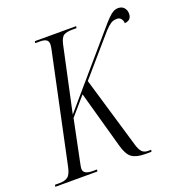

<svg xmlns="http://www.w3.org/2000/svg" viewBox="-152 -840 899 953"><g transform="rotate(-20 298.0 -363.5)"><path d="M-21 0 -19 -10H5Q34 -10 49.5 -22Q65 -34 73 -74L194 -645Q198 -662 198 -674Q198 -689 188 -696.5Q178 -704 154 -704H129L131 -714H349L347 -704H324Q296 -704 280.5 -695.5Q265 -687 257 -651L183 -307L478 -650Q504 -681 520.5 -697.5Q537 -714 549 -720.5Q561 -727 575 -727Q595 -727 606 -714Q617 -701 617 -683Q617 -648 581 -645Q581 -657 573.5 -668Q566 -679 551 -679Q539 -679 529 -675.5Q519 -672 504 -659Q489 -646 464 -616L310 -438L421 -63Q429 -35 440.5 -22.5Q452 -10 472 -10H489L487 0H455Q408 0 384 -17Q360 -34 346 -87L263 -385L181 -290L138 -81Q135 -66 133 -56Q131 -46 131 -39Q131 -10 180 -10H203L201 0Z"/></g></svg>

Font: Noto Serif Display ExtraCondensed Light
Style: Italic
Weight: 300
Width: 2
Italic angle: -12°
Designer: Monotype Design Team
Foundry: Monotype Imaging Inc.
Version: Version 2.009